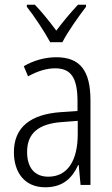

<svg xmlns="http://www.w3.org/2000/svg" viewBox="-20 -785 475 815"><path d="M193 -606H245C268 -651 313 -714 345 -756V-765H311C276 -727 249 -695 219 -655C191 -693 156 -736 128 -765H94V-756C125 -717 168 -652 193 -606ZM219 -542C170 -542 122 -528 81 -504L99 -461C141 -484 179 -495 214 -495C280 -495 309 -457 309 -355V-314L238 -309C110 -300 39 -245 39 -139C39 -55 83 10 172 10C248 10 287 -30 312 -85H314L322 0H364V-359C364 -485 320 -542 219 -542ZM244 -267 310 -272V-216C310 -105 268 -35 185 -35C129 -35 95 -71 95 -140C95 -219 143 -260 244 -267Z"/></svg>

Font: Noto Sans Thai Looped Condensed Light
Style: Regular
Weight: 300
Width: 3
Designer: Sasikarn Vongin, Ben Mitchell
Foundry: The Fontpad Ltd
Version: Version 1.001